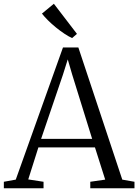

<svg xmlns="http://www.w3.org/2000/svg" viewBox="-26 -1003 736 1023"><path d="M58 -46 309.5 -750H391.5L625.5 -46L690.5 -34.5V0H455V-34.5L534.5 -46L480 -217.5H178.5L124.5 -47L206 -34.5V0H-5.5V-34.5ZM465 -263 358.5 -606 335 -686.5 309 -604 193 -263ZM357.5 -800.5Q339.5 -808.5 317 -823.5Q294.5 -838.5 271.5 -857.2Q248.5 -876 229.2 -895.2Q210 -914.5 197.5 -930.5L261 -983L384 -822.5L358.5 -800.5Z"/></svg>

Font: Merriweather 60pt Light
Style: Regular
Weight: 300
Version: Version 2.100